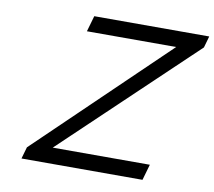

<svg xmlns="http://www.w3.org/2000/svg" viewBox="-77 -783 973 872"><g transform="rotate(10 409.5 -347.0)"><path d="M289.1 -693.8H819.3L804.2 -640.6L207 -73.2H654.8L633.8 0H75.7L91.3 -54.2L679.7 -620.6H268.1Z"/></g></svg>

Font: Cantarell
Style: Italic
Weight: 400
Italic angle: -16°
Designer: Dave Crossland
Version: Version 1.004